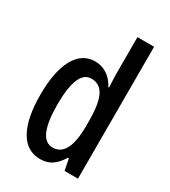

<svg xmlns="http://www.w3.org/2000/svg" viewBox="-188 -854 849 958"><g transform="rotate(30 236.5 -375.0)"><path d="M199 10Q121 10 80.5 -62.5Q40 -135 40 -270Q40 -404 80.5 -477Q121 -550 195 -550Q232 -550 263.5 -530Q295 -510 315 -471H319Q318 -496 317 -515.5Q316 -535 316 -550V-760H412V0H335L322 -65H316Q294 -28 266 -9Q238 10 199 10ZM224 -71Q316 -71 316 -248V-278Q316 -375 293.5 -420.5Q271 -466 222 -466Q179 -466 158.5 -416Q138 -366 138 -270Q138 -71 224 -71Z"/></g></svg>

Font: Noto Sans Lao Looped ExtraCondensed Medium
Style: Regular
Weight: 500
Width: 2
Designer: Mark Frömberg, Ben Mitchell
Foundry: The Fontpad Ltd
Version: Version 1.002; ttfautohint (v1.8.4.7-5d5b)